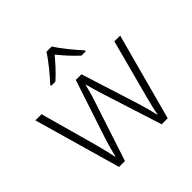

<svg xmlns="http://www.w3.org/2000/svg" viewBox="-193 -935 1105 1105"><g transform="rotate(-45 359.5 -382.0)"><path d="M382 -764H338C313 -722 256 -654 219 -614V-606H253C290 -638 329 -682 360 -719C390 -682 429 -638 465 -606H500V-614C463 -654 406 -722 382 -764ZM397 -360 512 0H561L704 -530H657L566 -188C551 -129 540 -90 536 -58H533C526 -91 514 -134 499 -183L389 -530H343L228 -182C210 -127 201 -89 193 -58H190C184 -91 175 -128 159 -188L64 -530H14L165 0H213L331 -359C345 -399 354 -436 363 -470H365C374 -436 384 -401 397 -360Z"/></g></svg>

Font: Noto Sans Syriac Extralight
Style: Regular
Weight: 200
Designer: Patrick Giasson and the Monotype Design Team
Foundry: Monotype Imaging Inc.
Version: Version 3.000